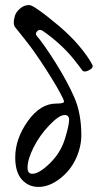

<svg xmlns="http://www.w3.org/2000/svg" viewBox="-20 -738 391 769"><path d="M41 -107.4Q41 -182.1 91.3 -252.7Q141.6 -323.2 205.1 -323.2Q236.3 -323.2 236.3 -330.6Q236.8 -334 231.9 -344.2Q213.9 -382.8 165.5 -458.3Q117.2 -533.7 82 -577.1Q46.9 -620.6 40 -629.9Q35.2 -636.7 35.2 -649.4Q35.2 -659.2 39.6 -674.3Q43.9 -689.5 60.1 -703.6Q76.2 -717.8 96.7 -717.8Q106 -717.8 129.9 -701.2Q165.5 -676.8 213.9 -636Q262.2 -595.2 296.4 -554.7Q333.5 -510.3 349.6 -479Q356 -466.3 335.7 -456.3Q315.4 -446.3 308.1 -458Q301.3 -468.3 276.4 -499.5Q251.5 -530.8 219.2 -560.3Q187 -589.8 151.4 -614.3Q138.7 -623 129.2 -613.3Q119.6 -603.5 127 -594.7Q156.2 -560.5 202.6 -486.8Q249 -413.1 277.3 -348.6Q305.7 -284.2 305.7 -196.3Q305.7 -149.4 283.7 -101.8Q261.7 -54.2 219 -21.7Q176.3 10.7 134.3 10.7Q93.8 10.7 67.4 -19Q41 -48.8 41 -107.4ZM90.3 -66.4Q90.3 -41.5 109.9 -42Q136.7 -42 179.7 -84Q222.7 -126 239.7 -180.9Q256.8 -235.8 256.8 -258.8Q256.8 -277.3 238.3 -277.3Q216.8 -277.3 177.7 -236.6Q138.7 -195.8 114.5 -147.7Q90.3 -99.6 90.3 -66.4Z"/></svg>

Font: Junicode
Style: Regular
Weight: 400
Designer: Peter S. Baker
Foundry: Briery Creek Software
Version: Version 0.7.2